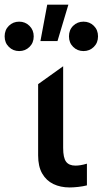

<svg xmlns="http://www.w3.org/2000/svg" viewBox="-96 -810 450 844"><path d="M210.1 14Q170.1 14 138.7 -1Q107.4 -16.1 89.5 -47.2Q71.6 -78.3 71.6 -127V-440.1L181.6 -518.8V-159.9Q181.6 -116.4 194.5 -99.2Q207.4 -82 235.7 -82Q245.3 -82 257.3 -83.8Q269.4 -85.6 286.1 -90.5V4.9Q268.7 9.3 247.2 11.7Q225.8 14 210.1 14ZM81.7 -629.4 111.6 -789.5H204.6L156.7 -629.4ZM-11.7 -585.5Q-38.5 -585.5 -57 -603.8Q-75.6 -622 -75.6 -650.1Q-75.6 -678.4 -57 -696.6Q-38.5 -714.8 -11.7 -714.8Q14.9 -714.8 33.6 -696.3Q52.2 -677.9 52.2 -650.1Q52.2 -622 33.7 -603.8Q15.1 -585.5 -11.7 -585.5ZM271.1 -585.5Q244.2 -585.5 225.7 -603.8Q207.2 -622 207.2 -650.1Q207.2 -678.6 225.7 -696.7Q244.2 -714.8 271.1 -714.8Q297.9 -714.8 316.4 -696.6Q334.9 -678.4 334.9 -650.1Q334.9 -622 316.4 -603.8Q297.9 -585.5 271.1 -585.5Z"/></svg>

Font: Geologica-Sharp
Style: Regular
Weight: 100
Designer: Sindre Bremnes, Frode Helland
Foundry: Monokrom Skriftforlag AS
Version: Version 1.010;gftools[0.9.28]